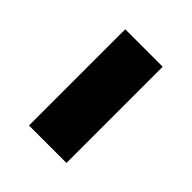

<svg xmlns="http://www.w3.org/2000/svg" viewBox="-16 -445 354 354"><g transform="rotate(-45 161.0 -268.0)"><path d="M35.2 -219.2V-316.9H286.1V-219.2Z"/></g></svg>

Font: TypoPRO Open Sans
Style: Regular
Weight: 600
Foundry: Ascender Corporation
Version: Version 1.10